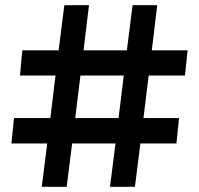

<svg xmlns="http://www.w3.org/2000/svg" viewBox="-20 -720 768 740"><path d="M553 -429 533 -265H670L660 -167H521L500 0H404L425 -167H258L237 0H141L162 -167H24L34 -265H174L194 -429H57L66 -526H206L228 -700H323L302 -526H469L491 -700H586L565 -526H703L693 -429ZM457 -429H290L270 -265H437Z"/></svg>

Font: QuotatisMedium
Style: Regular
Weight: 500
Designer: Julieta Ulanovsky
Foundry: Quotatis-Medium
Version: Version 4.000;PS 004.000;hotconv 1.0.88;makeotf.lib2.5.64775